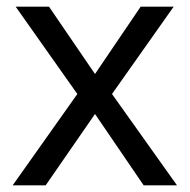

<svg xmlns="http://www.w3.org/2000/svg" viewBox="-20 -556 569 576"><path d="M212 -274 18 0H117L265 -214L411 0H511L316 -274L501 -536H402L265 -334L127 -536H27Z"/></svg>

Font: Noto Sans Buginese
Style: Regular
Weight: 400
Designer: Monotype Design Team
Foundry: Monotype Imaging Inc.
Version: Version 2.002